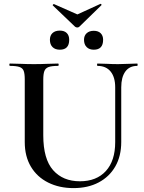

<svg xmlns="http://www.w3.org/2000/svg" viewBox="-20 -951 741 985"><path d="M571 -503Q571 -555 547.5 -584Q524 -613 480 -613Q478 -613 478 -619Q478 -625 480 -625Q505 -625 530.5 -623.5Q556 -622 586 -622Q612 -622 637.5 -623.5Q663 -625 684 -625Q686 -625 686 -619Q686 -613 684 -613Q644 -613 623 -584Q602 -555 602 -503V-223Q602 -150 571.5 -97Q541 -44 486 -15Q431 14 357 14Q284 14 227 -14.5Q170 -43 138.5 -96Q107 -149 107 -222V-544Q107 -573 101.5 -587.5Q96 -602 79.5 -607.5Q63 -613 31 -613Q28 -613 28 -619Q28 -625 31 -625Q56 -625 87.5 -623.5Q119 -622 154 -622Q191 -622 222 -623.5Q253 -625 278 -625Q281 -625 281 -619Q281 -613 278 -613Q245 -613 229 -607Q213 -601 207.5 -586Q202 -571 202 -542V-257Q202 -135 252.5 -78Q303 -21 390 -21Q475 -21 523 -73.5Q571 -126 571 -222ZM365 -814 251 -923Q249 -925 252.5 -928Q256 -931 257 -930L377 -877L495 -931Q497 -932 499.5 -929.5Q502 -927 500 -924L387 -814Q383 -810 376.5 -810Q370 -810 365 -814ZM287 -696Q263 -696 249.5 -709.5Q236 -723 236 -747Q236 -769 249.5 -781.5Q263 -794 287 -794Q310 -794 322.5 -781.5Q335 -769 335 -747Q335 -696 287 -696ZM461 -696Q438 -696 424.5 -709.5Q411 -723 411 -747Q411 -768 424.5 -780.5Q438 -793 461 -793Q484 -793 496.5 -780.5Q509 -768 509 -747Q509 -696 461 -696Z"/></svg>

Font: Cormorant Light SemiBold
Style: Regular
Weight: 600
Version: Version 4.000